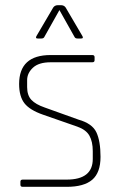

<svg xmlns="http://www.w3.org/2000/svg" viewBox="-20 -723 463 743"><path d="M294 -574H280Q272 -574 269 -579L210 -684L151 -579Q148 -574 140 -574H126Q115 -574 122 -585L186 -694Q192 -703 205 -703H215Q228 -703 234 -694L298 -585Q305 -574 294 -574ZM238 0H68Q59 0 59 -8V-20Q59 -28 68 -28H238Q339 -28 339 -108V-138Q339 -175 326 -198Q313 -221 279 -233L147 -279Q95 -297 74.5 -323.5Q54 -350 54 -398Q54 -510 176 -510H337Q346 -510 346 -502V-490Q346 -482 337 -482H176Q130 -482 107.5 -461Q85 -440 85 -413V-386Q85 -354 101.5 -336.5Q118 -319 153 -307L284 -260Q337 -245 353 -211Q369 -177 369 -116Q369 -55 337 -27.5Q305 0 238 0Z"/></svg>

Font: Rajdhani Light
Style: Regular
Weight: 300
Designer: Satya Rajpurohit, Jyotish Sonowal
Foundry: Indian Type Foundry
Version: Version 1.201;PS 1.0;hotconv 1.0.78;makeotf.lib2.5.61930; tt